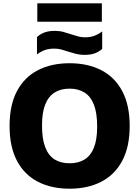

<svg xmlns="http://www.w3.org/2000/svg" viewBox="-20 -1133 843 1163"><path d="M401.5 10Q291.5 10 209.8 -32Q128 -74 83 -158.5Q38 -243 38 -370Q38 -497 83 -581.5Q128 -666 209.8 -708Q291.5 -750 401.5 -750Q512 -750 593.8 -707.8Q675.5 -665.5 720.5 -581Q765.5 -496.5 765.5 -370Q765.5 -243.5 720.5 -159Q675.5 -74.5 593.5 -32.2Q511.5 10 401.5 10ZM401.5 -144Q455 -144 492.2 -167Q529.5 -190 549 -239Q568.5 -288 568.5 -366.5Q568.5 -448.5 548.8 -499Q529 -549.5 491.5 -572.8Q454 -596 401.5 -596Q349 -596 311.8 -573.2Q274.5 -550.5 254.5 -501.5Q234.5 -452.5 234.5 -373.5Q234.5 -291 254.2 -240.5Q274 -190 311.2 -167Q348.5 -144 401.5 -144ZM491 -800.5Q463 -800.5 439.2 -807Q415.5 -813.5 392.5 -820.5Q372.5 -827.5 352 -833Q331.5 -838.5 309 -838.5Q276.5 -838.5 252.5 -830Q228.5 -821.5 204 -803.5V-908.5Q225.5 -928 251 -937Q276.5 -946 312 -946Q340.5 -946 364.2 -939.5Q388 -933 410.5 -925.5Q431 -919 451.5 -913Q472 -907 494 -907Q526.5 -907 550.5 -915.8Q574.5 -924.5 599 -942.5V-837Q578 -818 552.2 -809.2Q526.5 -800.5 491 -800.5ZM206 -1001.5V-1113H597V-1001.5Z"/></svg>

Font: Encode Sans Condensed Thin ExtraBold
Style: Regular
Weight: 800
Version: Version 3.002